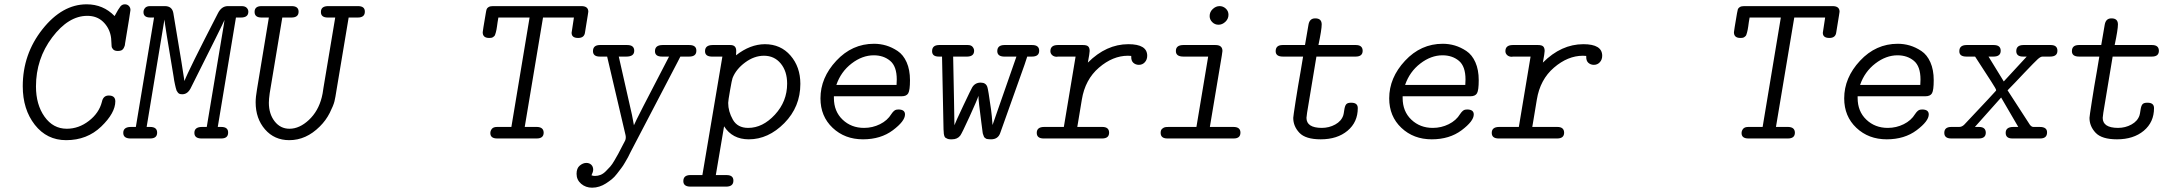

<svg xmlns="http://www.w3.org/2000/svg" viewBox="-20 -639 10013 886"><path d="M85 -241.2Q85 -389.2 176 -504.2Q267.1 -619.1 379.9 -619.1Q456.1 -619.1 508.8 -564.9Q527.8 -600.1 535.9 -609.6Q543.9 -619.1 556.2 -619.1Q567.4 -619.1 574.7 -611.6Q582 -604 582 -592.8Q582 -586.9 557.1 -438Q557.1 -437 556.6 -433.6Q556.2 -430.2 555.7 -428.5Q555.2 -426.8 553.5 -422.9Q551.8 -418.9 550.8 -417Q549.8 -415 547.4 -412.1Q544.9 -409.2 542 -407.5Q539.1 -405.8 534.4 -404.8Q529.8 -403.8 524.9 -403.8H523.9Q509.8 -403.8 502.9 -410.4Q496.1 -417 495.1 -425Q494.1 -433.1 493.7 -448.5Q493.2 -463.9 491.2 -473.1Q483.4 -512.2 455.1 -539.1Q426.8 -565.9 382.8 -565.9Q295.9 -565.9 220.9 -466.6Q146 -367.2 146 -240.2Q146 -156.2 185.5 -100.6Q225.1 -44.9 288.1 -44.9Q343.3 -44.9 390.1 -81.1Q437 -117.2 450.2 -168.9Q456.1 -197.8 481 -198.2H481.9Q511.7 -198.2 512.2 -171.9Q512.2 -117.7 447 -54.9Q381.8 7.8 285.2 7.8Q196.3 7.8 140.6 -63.2Q85 -134.3 85 -241.2Z M548.8 -25.9Q548.8 -52.7 583 -53.2H606.9L690.9 -558.1H673.8Q642.1 -558.1 642.1 -583Q642.1 -593.8 649.4 -602.3Q656.7 -610.8 672.9 -610.8H740.7Q773.9 -610.8 779.8 -579.1Q828.6 -288.1 831.1 -265.1Q848.1 -311 985.8 -578.1Q1002.4 -610.8 1031.7 -610.8Q1032.2 -610.8 1032.7 -610.8H1094.7Q1110.8 -610.8 1118.4 -603Q1126 -595.2 1126 -585Q1126 -558.1 1091.8 -558.1H1068.8L984.9 -53.2H1001Q1033.2 -53.2 1032.7 -26.9Q1032.7 0 1001 0H907.7Q877 -1 877 -25.9Q877 -52.7 911.1 -53.2H934.1L1012.7 -523.9L1016.1 -546.9Q1010.3 -531.7 862.8 -237.8Q847.7 -204.1 821.8 -204.1Q821.3 -204.1 820.8 -204.1Q814 -204.1 809.3 -205.6Q804.7 -207 800.8 -211.9Q796.9 -216.8 794.9 -220.9Q793 -225.1 791 -234.1Q789.1 -243.2 787.6 -248.5Q786.1 -253.9 783.9 -266.8Q781.7 -279.8 780.8 -287.1Q739.7 -530.3 738.8 -548.8L656.7 -53.2H672.9Q705.1 -53.2 705.1 -26.9Q705.1 0 672.9 0H580.1Q548.8 -1 548.8 -25.9Z M1154.8 -584Q1154.8 -610.8 1187 -610.8H1325.7Q1357.9 -610.8 1357.9 -585Q1357.9 -558.1 1324.7 -558.1H1282.7L1224.6 -209Q1220.7 -181.2 1220.7 -165Q1220.7 -113.3 1247.3 -79.1Q1273.9 -44.9 1315.9 -44.9Q1361.8 -44.9 1405.3 -85.4Q1448.7 -126 1464.8 -189.9Q1468.8 -204.1 1472.7 -233.9L1526.9 -558.1H1492.7Q1460.4 -558.1 1460.9 -584Q1460.9 -610.8 1494.6 -610.8H1631.8Q1664.1 -610.8 1663.6 -585Q1663.6 -558.1 1630.9 -558.1H1588.9L1532.7 -222.2Q1527.8 -189.9 1523.4 -171.4Q1519 -152.8 1501.5 -117.9Q1483.9 -83 1455.6 -55.2Q1392.6 7.8 1314.9 7.8Q1246.1 7.8 1202.9 -42Q1159.7 -91.8 1159.7 -167Q1159.7 -190.9 1166 -227.1L1220.7 -558.1H1187Q1154.8 -558.1 1154.8 -584Z M2207.5 -490.2Q2207.5 -495.1 2221.7 -578.1Q2223.6 -590.3 2225.6 -596.2Q2227.5 -602.1 2234.6 -606.4Q2241.7 -610.8 2254.4 -610.8H2662.6Q2694.8 -610.8 2694.8 -585Q2694.8 -583 2692.1 -566.9Q2689.5 -550.8 2685.5 -526.4Q2681.6 -502 2679.7 -490.2Q2676.8 -464.4 2649.4 -463.9H2647.5Q2617.7 -463.9 2617.7 -487.8Q2617.7 -491.7 2628.4 -558.1H2485.8L2401.4 -53.2H2458.5Q2488.3 -52.2 2488.8 -26.9Q2488.8 0 2456.5 0H2274.4Q2242.7 0 2242.7 -24.9Q2242.7 -35.6 2249.8 -44.4Q2256.8 -53.2 2273.4 -53.2H2339.8L2423.8 -558.1H2279.8Q2277.8 -548.3 2276.1 -536.1Q2274.4 -523.9 2273.4 -516.8Q2272.5 -509.8 2271 -502Q2269.5 -494.1 2268.1 -489.5Q2266.6 -484.9 2265.1 -480Q2263.7 -475.1 2261.2 -472.7Q2258.8 -470.2 2255.6 -468Q2252.4 -465.8 2248.5 -464.8Q2244.6 -463.9 2239.7 -463.9H2235.8Q2207.5 -464.4 2207.5 -490.2Z M2640.6 163.1Q2640.6 137.2 2655.5 125Q2670.4 112.8 2685.5 112.8Q2699.7 112.8 2708.5 121.3Q2717.3 129.9 2717.3 144Q2717.3 153.8 2709.5 169.9Q2716.3 172.9 2725.6 172.9Q2738.8 172.9 2751.2 168Q2763.7 163.1 2775.6 151.1Q2787.6 139.2 2796.1 129.6Q2804.7 120.1 2816.2 100.1Q2827.6 80.1 2833 70.6Q2838.4 61 2849.9 38.1Q2861.3 15.1 2864.7 9.8Q2869.6 -1.5 2866.7 -15.1L2781.7 -377.9H2747.6Q2716.8 -377.9 2716.3 -402.8Q2716.3 -430.7 2747.6 -431.2H2874.5Q2906.7 -431.2 2906.7 -404.8Q2906.7 -377.9 2870.6 -377.9H2835.4L2896.5 -107.9L2905.3 -61Q2912.1 -80.1 3067.4 -377.9H3034.7Q3002.4 -377.9 3002.4 -402.8Q3002.4 -430.7 3036.6 -431.2H3160.6Q3193.8 -431.2 3193.4 -404.8Q3193.4 -377.9 3160.6 -377.9H3119.6L3107.4 -354L2895.5 51.8L2888.7 64.9Q2882.8 78.1 2878.2 86.2Q2873.5 94.2 2864.5 110.1Q2855.5 126 2846.9 137Q2838.4 147.9 2826.9 163.1Q2815.4 178.2 2803 188.2Q2790.5 198.2 2776.1 207.5Q2761.7 216.8 2745.6 221.9Q2729.5 227.1 2712.4 227.1Q2682.6 227.1 2661.6 209Q2640.6 190.9 2640.6 163.1Z M3133.3 196.8Q3133.3 169.9 3163.6 168.9H3221.2L3313.5 -377.9H3263.2Q3233.4 -378.9 3233.4 -402.8Q3233.4 -430.7 3267.6 -431.2H3350.6Q3377.4 -431.2 3377.4 -403.8Q3377.4 -390.6 3376.5 -383.8Q3441.4 -434.6 3509.3 -435.1Q3582.5 -435.1 3627.9 -382.6Q3673.3 -330.1 3673.3 -252Q3673.3 -146 3599.4 -71Q3525.4 3.9 3435.5 3.9Q3359.4 3.9 3321.3 -56.2L3283.2 168.9H3332.5Q3364.7 168.9 3364.3 194.8Q3364.3 221.7 3331.5 222.2H3165.5Q3133.3 221.7 3133.3 196.8ZM3340.3 -164.1Q3340.3 -125 3361.8 -86.9Q3383.3 -48.8 3432.6 -48.8Q3499.5 -48.8 3555.9 -109.9Q3612.3 -170.9 3612.3 -252.9Q3612.3 -310.1 3582.8 -345.9Q3553.2 -381.8 3505.4 -381.8Q3460.4 -381.8 3418.5 -350.8Q3376.5 -319.8 3360.4 -278.8Q3357.4 -271 3348.9 -222.4Q3340.3 -173.8 3340.3 -164.1Z M3766.1 -185.1Q3766.1 -280.3 3839.1 -358.6Q3912.1 -437 4013.2 -437Q4042 -437 4069.1 -429Q4096.2 -420.9 4122.3 -403.6Q4148.4 -386.2 4163.8 -351.6Q4179.2 -316.9 4179.2 -269Q4179.2 -222.2 4171.1 -208.5Q4163.1 -194.8 4141.1 -194.8H3828.1V-187Q3828.1 -125 3868.2 -86.9Q3908.2 -48.8 3967.3 -48.8Q4006.3 -48.8 4040.8 -65.9Q4075.2 -83 4093.3 -112.8Q4105.5 -130.9 4116.2 -132.8Q4120.1 -133.8 4125.5 -133.8Q4156.2 -133.8 4156.2 -110.8Q4156.2 -80.1 4100.3 -38.1Q4044.4 3.9 3962.4 3.9Q3878.4 3.9 3822.3 -49.1Q3766.1 -102.1 3766.1 -185.1ZM3839.4 -247.1H4117.2Q4118.2 -255.9 4118.2 -272Q4118.2 -333 4087.6 -358.4Q4057.1 -383.8 4012.2 -383.8Q3959 -383.8 3909.7 -345.9Q3860.4 -308.1 3839.4 -247.1Z M4281.2 -402.8Q4281.2 -430.7 4313 -431.2H4446.3Q4461.4 -431.2 4468.3 -422.6Q4475.1 -414.1 4475.1 -404.8Q4475.1 -378.9 4444.3 -377.9H4378.4L4382.3 -181.2L4384.3 -61Q4388.2 -73.2 4425.3 -151.6Q4462.4 -230 4466.3 -235.8Q4479.5 -257.8 4505.4 -257.8Q4529.3 -257.8 4536.1 -237.8Q4540 -228 4553.2 -133.8Q4557.1 -106.9 4560.1 -62L4670.4 -377.9H4612.3Q4582.5 -378.9 4582 -402.8Q4582 -430.7 4614.3 -431.2H4743.2Q4775.4 -431.2 4775.4 -404.8Q4775.4 -377.9 4742.2 -377.9H4720.2L4708 -340.8L4596.2 -26.9Q4586.4 3.9 4553.2 3.9Q4547.4 3.9 4542.7 3.4Q4538.1 2.9 4534.7 2.4Q4531.2 2 4528.3 -0.5Q4525.4 -2.9 4523.2 -4.4Q4521 -5.9 4519.5 -11Q4518.1 -16.1 4516.6 -19Q4515.1 -22 4514.2 -29.5Q4513.2 -37.1 4512.7 -41.5Q4512.2 -45.9 4510.7 -56.9Q4509.3 -67.9 4508.3 -75.2Q4495.1 -172.4 4495.1 -196.8Q4490.2 -179.7 4454.3 -101.3Q4418.5 -22.9 4411.1 -13.2Q4397.9 3.9 4373 3.9H4366.2Q4358.4 3.9 4352.3 1.5Q4346.2 -1 4342.8 -3.4Q4339.4 -5.9 4337.4 -12.5Q4335.4 -19 4335.4 -21.5Q4335.4 -23.9 4334.7 -32.5Q4334 -41 4334 -42L4327.1 -377.9H4312Q4281.2 -377.9 4281.2 -402.8Z M4764.2 -25.9Q4764.2 -52.7 4797.4 -53.2H4889.2L4943.4 -377.9H4862.3Q4860.4 -377 4856.9 -377Q4843.8 -377 4835.4 -384.5Q4827.1 -392.1 4827.1 -402.8Q4827.1 -430.7 4860.4 -431.2H4978Q4995.1 -431.2 5001.7 -424.6Q5008.3 -418 5008.3 -403.8Q5008.3 -394 5000 -350.1Q5085 -435.1 5187 -435.1Q5273.9 -435.1 5273.9 -381.8Q5273.9 -363.8 5262.9 -351.8Q5252 -339.8 5235.4 -339.8Q5220.2 -339.8 5209.5 -349.6Q5199.7 -358.9 5200.2 -377.4Q5200.2 -378.9 5200.2 -380.9Q5198.2 -380.9 5193.1 -381.3Q5188 -381.8 5185.1 -381.8Q5115.2 -381.8 5051.3 -326.9Q4987.3 -272 4972.2 -179.2Q4965.3 -135.3 4960.2 -106.7Q4955.1 -78.1 4953.6 -67.1Q4952.1 -56.2 4951.2 -53.2H5066.9Q5097.7 -53.2 5098.1 -26.9Q5098.1 0 5065.9 0H4793.9Q4764.2 -1 4764.2 -25.9Z M5335.9 -25.9Q5335.9 -39.1 5343 -44.9Q5350.1 -50.8 5356 -52Q5361.8 -53.2 5374 -53.2H5501L5555.2 -377.9H5440.9Q5405.8 -377.9 5406.2 -403.8Q5406.2 -430.7 5439.9 -431.2H5588.9Q5621.1 -431.2 5621.1 -403.8L5618.2 -382.8L5563 -53.2H5671.9Q5704.1 -53.2 5704.1 -26.9Q5704.1 0 5672.9 0H5367.2Q5335.9 0 5335.9 -25.9ZM5562 -564.9Q5562 -584 5576.4 -597.4Q5590.8 -610.8 5607.9 -610.8Q5624 -610.8 5636.5 -599.4Q5648.9 -587.9 5648.9 -570.8Q5648.9 -551.8 5634.5 -538.3Q5620.1 -524.9 5603 -524.9Q5585.9 -524.9 5574 -536.9Q5562 -548.8 5562 -564.9Z M5866.7 -402.8Q5866.7 -430.7 5897.9 -431.2H6002Q6002 -431.2 6018.1 -524.9Q6022.9 -553.7 6047.9 -554.2H6049.8Q6078.6 -554.2 6079.1 -526.9Q6079.1 -502 6064 -431.2H6236.8Q6267.6 -431.2 6268.1 -404.8Q6268.1 -377.9 6235.8 -377.9H6054.7L6011.7 -119.1Q6011.7 -119.1 6008.8 -95.2Q6008.8 -49.3 6079.1 -48.8Q6113.3 -48.8 6141.6 -64.5Q6169.9 -80.1 6178.7 -106.9Q6180.7 -112.8 6183.3 -131.8Q6186 -150.9 6192.4 -158Q6198.7 -165 6213.9 -165H6215.8Q6245.6 -165 6245.6 -140.1Q6245.6 -75.2 6198.2 -35.6Q6150.9 3.9 6074.7 3.9Q6004.9 3.9 5976.3 -26.1Q5947.8 -56.2 5947.8 -95.2Q5947.8 -101.1 5958.7 -171.6Q5969.7 -242.2 5981.9 -310.1L5993.2 -377.9H5899.9Q5866.7 -377.9 5866.7 -402.8Z M6390.6 -185.1Q6390.6 -280.3 6463.6 -358.6Q6536.6 -437 6637.7 -437Q6666.5 -437 6693.6 -429Q6720.7 -420.9 6746.8 -403.6Q6772.9 -386.2 6788.3 -351.6Q6803.7 -316.9 6803.7 -269Q6803.7 -222.2 6795.7 -208.5Q6787.6 -194.8 6765.6 -194.8H6452.6V-187Q6452.6 -125 6492.7 -86.9Q6532.7 -48.8 6591.8 -48.8Q6630.9 -48.8 6665.3 -65.9Q6699.7 -83 6717.8 -112.8Q6730 -130.9 6740.7 -132.8Q6744.6 -133.8 6750 -133.8Q6780.8 -133.8 6780.8 -110.8Q6780.8 -80.1 6724.9 -38.1Q6668.9 3.9 6586.9 3.9Q6502.9 3.9 6446.8 -49.1Q6390.6 -102.1 6390.6 -185.1ZM6463.9 -247.1H6741.7Q6742.7 -255.9 6742.7 -272Q6742.7 -333 6712.2 -358.4Q6681.6 -383.8 6636.7 -383.8Q6583.5 -383.8 6534.2 -345.9Q6484.9 -308.1 6463.9 -247.1Z M6863.8 -25.9Q6863.8 -52.7 6897 -53.2H6988.8L7043 -377.9H6961.9Q6960 -377 6956.5 -377Q6943.4 -377 6935.1 -384.5Q6926.8 -392.1 6926.8 -402.8Q6926.8 -430.7 6960 -431.2H7077.6Q7094.7 -431.2 7101.3 -424.6Q7107.9 -418 7107.9 -403.8Q7107.9 -394 7099.6 -350.1Q7184.6 -435.1 7286.6 -435.1Q7373.5 -435.1 7373.5 -381.8Q7373.5 -363.8 7362.5 -351.8Q7351.6 -339.8 7335 -339.8Q7319.8 -339.8 7309.1 -349.6Q7299.3 -358.9 7299.8 -377.4Q7299.8 -378.9 7299.8 -380.9Q7297.9 -380.9 7292.7 -381.3Q7287.6 -381.8 7284.7 -381.8Q7214.8 -381.8 7150.9 -326.9Q7086.9 -272 7071.8 -179.2Q7064.9 -135.3 7059.8 -106.7Q7054.7 -78.1 7053.2 -67.1Q7051.8 -56.2 7050.8 -53.2H7166.5Q7197.3 -53.2 7197.8 -26.9Q7197.8 0 7165.5 0H6893.6Q6863.8 -1 6863.8 -25.9Z M7981.4 -490.2Q7981.4 -495.1 7995.6 -578.1Q7997.6 -590.3 7999.5 -596.2Q8001.5 -602.1 8008.5 -606.4Q8015.6 -610.8 8028.3 -610.8H8436.5Q8468.8 -610.8 8468.8 -585Q8468.8 -583 8466.1 -566.9Q8463.4 -550.8 8459.5 -526.4Q8455.6 -502 8453.6 -490.2Q8450.7 -464.4 8423.3 -463.9H8421.4Q8391.6 -463.9 8391.6 -487.8Q8391.6 -491.7 8402.3 -558.1H8259.8L8175.3 -53.2H8232.4Q8262.2 -52.2 8262.7 -26.9Q8262.7 0 8230.5 0H8048.3Q8016.6 0 8016.6 -24.9Q8016.6 -35.6 8023.7 -44.4Q8030.8 -53.2 8047.4 -53.2H8113.8L8197.8 -558.1H8053.7Q8051.8 -548.3 8050 -536.1Q8048.3 -523.9 8047.4 -516.8Q8046.4 -509.8 8044.9 -502Q8043.5 -494.1 8042 -489.5Q8040.5 -484.9 8039.1 -480Q8037.6 -475.1 8035.2 -472.7Q8032.7 -470.2 8029.5 -468Q8026.4 -465.8 8022.5 -464.8Q8018.6 -463.9 8013.7 -463.9H8009.8Q7981.4 -464.4 7981.4 -490.2Z M8490.2 -185.1Q8490.2 -280.3 8563.2 -358.6Q8636.2 -437 8737.3 -437Q8766.1 -437 8793.2 -429Q8820.3 -420.9 8846.4 -403.6Q8872.6 -386.2 8887.9 -351.6Q8903.3 -316.9 8903.3 -269Q8903.3 -222.2 8895.3 -208.5Q8887.2 -194.8 8865.2 -194.8H8552.2V-187Q8552.2 -125 8592.3 -86.9Q8632.3 -48.8 8691.4 -48.8Q8730.5 -48.8 8764.9 -65.9Q8799.3 -83 8817.4 -112.8Q8829.6 -130.9 8840.3 -132.8Q8844.2 -133.8 8849.6 -133.8Q8880.4 -133.8 8880.4 -110.8Q8880.4 -80.1 8824.5 -38.1Q8768.6 3.9 8686.5 3.9Q8602.5 3.9 8546.4 -49.1Q8490.2 -102.1 8490.2 -185.1ZM8563.5 -247.1H8841.3Q8842.3 -255.9 8842.3 -272Q8842.3 -333 8811.8 -358.4Q8781.2 -383.8 8736.3 -383.8Q8683.1 -383.8 8633.8 -345.9Q8584.5 -308.1 8563.5 -247.1Z M8952.1 -25.9Q8952.1 -52.7 8983.4 -53.2H9020.5Q9033.7 -53.2 9044.4 -64Q9188.5 -216.8 9190.4 -220.2Q9191.4 -221.2 9191.4 -223.1Q9191.4 -228 9168.5 -263.2Q9131.3 -320.3 9094.2 -377.9H9054.2Q9021 -377.9 9021.5 -402.8Q9021.5 -430.7 9054.2 -431.2H9180.2Q9212.4 -431.2 9212.4 -404.8Q9212.4 -377.9 9179.2 -377.9H9156.2L9226.6 -263.2L9332.5 -377.9H9315.4Q9284.7 -377.9 9284.2 -402.8Q9284.2 -430.7 9316.4 -431.2H9443.4Q9474.1 -431.2 9474.1 -404.8Q9474.1 -377.9 9440.4 -377.9H9405.3Q9396.5 -377.9 9383.3 -366Q9370.1 -354 9320.3 -301.8Q9276.4 -254.9 9244.1 -222.2Q9345.2 -66.4 9347.2 -63Q9355 -53.2 9363.3 -53.2H9392.6Q9426.8 -53.2 9426.3 -27.8Q9426.3 0 9394.5 0H9266.1Q9235.4 0 9235.4 -25.9Q9235.4 -52.7 9269.5 -53.2H9293.5L9214.4 -189L9093.3 -53.2H9112.3Q9143.1 -53.2 9143.6 -26.9Q9143.6 0 9111.3 0H8984.4Q8952.1 0 8952.1 -25.9Z M9541 -402.8Q9541 -430.7 9572.3 -431.2H9676.3Q9676.3 -431.2 9692.4 -524.9Q9697.3 -553.7 9722.2 -554.2H9724.1Q9752.9 -554.2 9753.4 -526.9Q9753.4 -502 9738.3 -431.2H9911.1Q9941.9 -431.2 9942.4 -404.8Q9942.4 -377.9 9910.2 -377.9H9729L9686 -119.1Q9686 -119.1 9683.1 -95.2Q9683.1 -49.3 9753.4 -48.8Q9787.6 -48.8 9815.9 -64.5Q9844.2 -80.1 9853 -106.9Q9855 -112.8 9857.7 -131.8Q9860.4 -150.9 9866.7 -158Q9873 -165 9888.2 -165H9890.1Q9919.9 -165 9919.9 -140.1Q9919.9 -75.2 9872.6 -35.6Q9825.2 3.9 9749 3.9Q9679.2 3.9 9650.6 -26.1Q9622.1 -56.2 9622.1 -95.2Q9622.1 -101.1 9633.1 -171.6Q9644 -242.2 9656.2 -310.1L9667.5 -377.9H9574.2Q9541 -377.9 9541 -402.8Z"/></svg>

Font: CMU Typewriter Text
Style: LightOblique
Weight: 200
Italic angle: -9.46001°
Version: Version 0.7.0